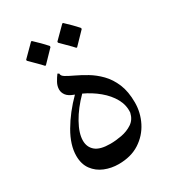

<svg xmlns="http://www.w3.org/2000/svg" viewBox="-159 -729 740 820"><g transform="rotate(-30 210.5 -318.5)"><path d="M185 2Q149 2 117 -11Q85 -24 65 -51Q45 -78 45 -119Q45 -172 80.5 -233Q116 -294 171 -349L168 -350Q143 -359 133 -372.5Q123 -386 123 -401Q123 -418 132 -434.5Q141 -451 151 -464L158 -460Q157 -449 172 -440Q187 -431 211.5 -419.5Q236 -408 264.5 -391Q293 -374 318.5 -348Q344 -322 360 -284Q376 -246 376 -192Q376 -142 353.5 -97.5Q331 -53 288.5 -25.5Q246 2 185 2ZM102 -161Q102 -129 124.5 -110Q147 -91 197 -91Q224 -91 253.5 -96.5Q283 -102 306.5 -117.5Q330 -133 337 -164Q340 -200 322 -232.5Q304 -265 271.5 -292Q239 -319 200 -337Q155 -292 128.5 -244.5Q102 -197 102 -161ZM276 -519Q275 -521 264 -532Q253 -543 240 -556Q227 -569 219 -577V-582L276 -639H280Q294 -626 309 -611Q324 -596 336 -582V-577L280 -519ZM122 -519Q121 -521 110 -532Q99 -543 86 -556Q73 -569 65 -577V-582L122 -639H126Q140 -626 155 -611Q170 -596 182 -582V-577L126 -519Z"/></g></svg>

Font: Bona Nova
Style: Regular
Weight: 400
Designer: Mateusz Machalski
Foundry: Capitalics
Version: Version 4.001; ttfautohint (v1.8.3)